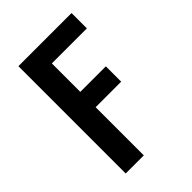

<svg xmlns="http://www.w3.org/2000/svg" viewBox="-215 -617 930 930"><g transform="rotate(-45 250.0 -152.5)"><path d="M86 215V-520H450V-415H210V-220H385V-115H210V215Z"/></g></svg>

Font: Iosevka SS04 Extrabold
Style: Regular
Weight: 800
Monospace: yes
Designer: Belleve Invis
Foundry: Belleve Invis
Version: Version 19.0.0; ttfautohint (v1.8.4)